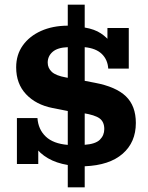

<svg xmlns="http://www.w3.org/2000/svg" viewBox="-20 -703 633 823"><path d="M270.5 100V4.2Q221.6 -3.8 185.8 -24.6Q150 -45.4 129.9 -75.4L144 -72.1V0H52.5V-197H140.5Q144 -148.1 176.2 -117.6Q208.4 -87 270.5 -82V-249.5L281.6 -225L205.3 -240Q134.2 -254 91.8 -299Q49.3 -343.9 49.3 -414.4Q49.3 -468.4 77.7 -508.2Q106.1 -548 155.9 -570.4Q205.7 -592.7 270.5 -593V-683H343.1V-585Q385.4 -578 412.6 -559.8Q439.8 -541.6 456.6 -517.4L440.5 -509.1V-583H532V-408.9H444Q441.5 -447.3 416.5 -471.7Q391.4 -496 343.1 -500.8V-343.7L327.8 -359.5L386.6 -348.2Q477 -331.2 519.6 -290.2Q562.3 -249.1 562.3 -175.9Q562.3 -93.3 505.7 -43.9Q449.1 5.5 343.1 9.7V100ZM184.5 -434.7Q184.5 -411.4 202 -395Q219.6 -378.7 262.7 -371L294.1 -365.2L270.5 -357.2V-500.8Q226.7 -499.2 205.6 -480.8Q184.5 -462.3 184.5 -434.7ZM343.1 -82.3Q389.3 -85.6 408.2 -104.2Q427 -122.9 427 -149.8Q427 -180.6 407 -195.4Q386.9 -210.2 336.3 -218.2L301.6 -224L343.1 -230.5Z"/></svg>

Font: Rokkitt SemiBold
Style: Regular
Weight: 600
Designer: Vernon Adams
Foundry: Vernon Adams
Version: Version 3.103